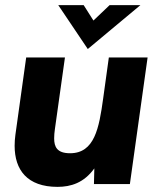

<svg xmlns="http://www.w3.org/2000/svg" viewBox="-20 -717 616 748"><path d="M204 11C256 11 307 -4.5 347.5 -61L346 0H486L555 -493H404L382 -334C366 -217 348 -120 253 -120C202 -120 191 -145 191 -178C191 -189 192 -202 194 -215L233 -493H82L40 -192C38 -177 37 -163 37 -149C37 -55 86 11 204 11ZM207 -697 322 -526 527 -697H407L344 -637L306 -697Z"/></svg>

Font: HK Grotesk Black
Style: Italic
Weight: 900
Italic angle: -16°
Designer: Alfredo Marco Pradil
Foundry: Hanken Design Co.
Version: Version 3.001;FEAKit 1.0